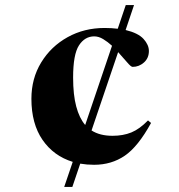

<svg xmlns="http://www.w3.org/2000/svg" viewBox="-20 -735 705 755"><path d="M232.5 0 266 -98.5Q191 -121.5 147.2 -185Q103.5 -248.5 103.5 -346.5Q103.5 -426.5 142 -489.5Q180.5 -552.5 245.8 -588.8Q311 -625 391 -625Q419 -625 443 -622L474.5 -715H507L474 -617Q523.5 -605 544.5 -581.8Q565.5 -558.5 565.5 -534.5Q565.5 -506.5 546 -489.2Q526.5 -472 501.5 -472Q495 -472 479.8 -490Q464.5 -508 444.5 -530L340 -222Q372.5 -201 422.5 -201Q464 -201 496.5 -214.2Q529 -227.5 562 -261.5L574 -251.5Q523 -158.5 470.8 -122.8Q418.5 -87 350 -87Q321.5 -87 295.5 -91.5L264.5 0ZM267.5 -430Q267.5 -362 279.8 -316.2Q292 -270.5 315 -243.5L420.5 -555Q403.5 -570.5 385.8 -581.2Q368 -592 350.5 -592Q313.5 -592 290.5 -556.5Q267.5 -521 267.5 -430Z"/></svg>

Font: Newsreader 72pt
Style: Bold
Weight: 700
Designer: Hugues Gentile
Foundry: Production Type
Version: Version 1.003; ttfautohint (v1.8.3)